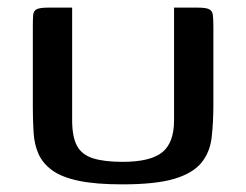

<svg xmlns="http://www.w3.org/2000/svg" viewBox="-20 -480 645 503"><path d="M539 -206Q539 -159 534.5 -120Q530 -81 507.5 -53.5Q485 -26 436.5 -11.5Q388 3 300 3Q230 3 185.5 -6.5Q141 -16 116.5 -34Q92 -52 81 -76.5Q70 -101 68 -132.5Q66 -164 66 -199V-410Q66 -431 67 -441.5Q68 -452 76.5 -456Q85 -460 105 -460H169V-165Q169 -121 182 -97.5Q195 -74 224.5 -65Q254 -56 301 -56Q374 -56 405 -81Q436 -106 436 -165V-460H499Q519 -460 527.5 -456Q536 -452 537.5 -441.5Q539 -431 539 -410Z"/></svg>

Font: Genos Thin Medium
Style: Regular
Weight: 500
Version: Version 1.010